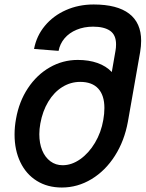

<svg xmlns="http://www.w3.org/2000/svg" viewBox="-20 -819 650 857"><path d="M45 -218.5Q45 -253 51.5 -288.5Q65 -365.5 104.5 -425.2Q144 -485 202 -518.2Q260 -551.5 327 -551.5Q376.5 -551.5 415.2 -537.8Q454 -524 479 -497.5L495.5 -592.5Q498 -605.5 498 -621Q498 -663 471.5 -681.5Q445 -700 395.5 -700Q355 -700 322 -686.2Q289 -672.5 268.2 -648Q247.5 -623.5 241.5 -592L132 -600.5Q143 -659 180.5 -704Q218 -749 274.5 -774Q331 -799 398 -799Q503 -799 556.5 -758Q610 -717 610 -637Q610 -613.5 605.5 -586.5L551 -276.5Q535.5 -190.5 493 -123.8Q450.5 -57 388.5 -19.5Q326.5 18 256 18Q192 18 144.2 -11.8Q96.5 -41.5 70.8 -95.2Q45 -149 45 -218.5ZM441 -283.5Q446 -311.5 446 -337Q446 -393.5 418.5 -423.5Q391 -453.5 338 -453.5Q295 -453.5 258 -430.5Q221 -407.5 195.5 -365.2Q170 -323 160 -267.5Q155.5 -243 155.5 -220Q155.5 -179.5 168.2 -148.2Q181 -117 204.8 -99.2Q228.5 -81.5 259.5 -81.5Q300 -81.5 338.2 -108.5Q376.5 -135.5 404 -181.8Q431.5 -228 441 -283.5Z"/></svg>

Font: JuliaMono SemiBoldItalic
Style: Regular
Weight: 600
Italic angle: -9°
Monospace: yes
Designer: cormullion
Foundry: corm
Version: Version 0.049; ttfautohint (v1.8.4)